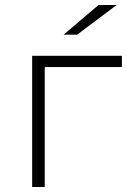

<svg xmlns="http://www.w3.org/2000/svg" viewBox="-20 -744 505 764"><path d="M108 0V-522H465V-477H144L158 -491V0ZM233 -606 372 -724H444L287 -606Z"/></svg>

Font: MOST Montserrat Light
Style: Regular
Weight: 300
Designer: Julieta Ulanovsky
Foundry: Julieta Ulanovsky
Version: Version 8.000;March 11, 2024;FontCreator 15.0.0.2926 64-bit